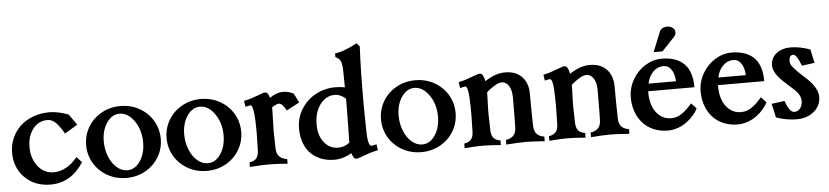

<svg xmlns="http://www.w3.org/2000/svg" viewBox="-45 -1040 5662 1312"><g transform="rotate(-5 2785.5 -384.0)"><path d="M421.9 -463.9 474.6 -389.6 386.2 -336.4Q358.9 -384.3 332.5 -411.6Q306.2 -439 274.4 -439Q212.9 -439 174.6 -389.9Q136.2 -340.8 136.2 -265.1Q136.2 -187.5 178 -133.5Q219.7 -79.6 286.1 -79.6Q376.5 -79.6 449.7 -169.4L484.9 -131.3Q398.9 2.4 258.3 2.4Q150.9 2.4 82.5 -65.2Q14.2 -132.8 14.2 -237.8Q14.2 -289.6 34.2 -335.7Q54.2 -381.8 89.8 -416.3Q125.5 -450.7 178.2 -470.7Q231 -490.7 292.5 -490.7Q348.6 -490.7 421.9 -463.9Z M556.2 -120.4Q522.9 -176.8 522.9 -244.1Q522.9 -311.5 556.2 -367.9Q589.4 -424.3 648.2 -457.5Q707 -490.7 778.8 -490.7Q850.6 -490.7 909.4 -457.5Q968.3 -424.3 1001.5 -367.9Q1034.7 -311.5 1034.7 -244.1Q1034.7 -176.8 1001.5 -120.4Q968.3 -64 909.4 -30.8Q850.6 2.4 778.8 2.4Q707 2.4 648.2 -30.8Q589.4 -64 556.2 -120.4ZM768.1 -439Q716.3 -439 680.7 -387Q645 -335 645 -259.3Q645 -203.1 664.8 -154.5Q684.6 -106 717.8 -77.6Q751 -49.3 789.1 -49.3Q841.8 -49.3 877.2 -101.6Q912.6 -153.8 912.6 -230Q912.6 -315.4 869.4 -377.2Q826.2 -439 768.1 -439Z M1107.9 -120.4Q1074.7 -176.8 1074.7 -244.1Q1074.7 -311.5 1107.9 -367.9Q1141.1 -424.3 1200 -457.5Q1258.8 -490.7 1330.6 -490.7Q1402.3 -490.7 1461.2 -457.5Q1520 -424.3 1553.2 -367.9Q1586.4 -311.5 1586.4 -244.1Q1586.4 -176.8 1553.2 -120.4Q1520 -64 1461.2 -30.8Q1402.3 2.4 1330.6 2.4Q1258.8 2.4 1200 -30.8Q1141.1 -64 1107.9 -120.4ZM1319.8 -439Q1268.1 -439 1232.4 -387Q1196.8 -335 1196.8 -259.3Q1196.8 -203.1 1216.6 -154.5Q1236.3 -106 1269.5 -77.6Q1302.7 -49.3 1340.8 -49.3Q1393.6 -49.3 1429 -101.6Q1464.4 -153.8 1464.4 -230Q1464.4 -315.4 1421.1 -377.2Q1377.9 -439 1319.8 -439Z M1764.6 -497.1 1784.2 -494.6Q1796.4 -481 1802.7 -457.5Q1849.6 -490.2 1893.6 -490.2Q1933.6 -490.2 1967.3 -471.2L1998.5 -408.7L1909.7 -361.3Q1881.8 -412.6 1860.4 -412.6Q1843.8 -412.6 1811.5 -391.6V-382.8Q1811.5 -357.9 1809.6 -303.5Q1807.6 -249 1807.6 -227.1Q1807.6 -193.8 1810.5 -106Q1812.5 -40.5 1883.3 -30.3V1.5Q1804.2 -4.9 1749.5 -4.9Q1704.6 -4.9 1625 1.5V-30.3Q1657.7 -35.2 1672.6 -53Q1687.5 -70.8 1688.5 -106Q1691.4 -196.8 1691.4 -230Q1691.4 -418 1665 -418Q1659.7 -418 1630.4 -411.1L1624 -452.1Q1652.8 -458 1676.3 -465.3Q1699.7 -472.7 1724.6 -482.4Q1749.5 -492.2 1764.6 -497.1Z M2203.6 2.4Q2157.7 2.4 2117.9 -12.2Q2078.1 -26.9 2047.6 -55.2Q2017.1 -83.5 1999.5 -128.7Q1981.9 -173.8 1981.9 -231Q1981.9 -304.7 2019.8 -364.7Q2057.6 -424.8 2119.6 -457.8Q2181.6 -490.7 2253.9 -490.7Q2285.2 -490.7 2318.8 -484.4Q2317.9 -541.5 2317.4 -580.6Q2317.4 -634.8 2309.1 -659.2Q2300.8 -683.6 2272 -695.3V-721.2Q2304.7 -724.6 2347.4 -741.2Q2390.1 -757.8 2424.8 -777.3L2444.3 -753.9Q2436 -593.8 2436 -361.3Q2436 -314.5 2438.5 -188.5Q2438.5 -70.8 2465.3 -70.8Q2469.7 -70.8 2500 -77.6L2505.9 -36.6Q2476.1 -30.8 2452.1 -23.2Q2428.2 -15.6 2402.8 -6.1Q2377.4 3.4 2362.8 8.3L2343.3 6.3Q2331.5 -5.4 2323.7 -32.7Q2266.1 2.4 2203.6 2.4ZM2319.8 -361.3V-406.2Q2283.7 -439 2245.1 -439Q2184.6 -439 2144.3 -385.3Q2104 -331.5 2104 -248Q2104 -171.9 2141.6 -124.8Q2179.2 -77.6 2237.8 -77.6Q2280.8 -77.6 2315.9 -105V-106L2317.9 -211.4Q2317.9 -226.6 2318.8 -282Q2319.8 -337.4 2319.8 -361.3Z M2578.6 -120.4Q2545.4 -176.8 2545.4 -244.1Q2545.4 -311.5 2578.6 -367.9Q2611.8 -424.3 2670.7 -457.5Q2729.5 -490.7 2801.3 -490.7Q2873 -490.7 2931.9 -457.5Q2990.7 -424.3 3023.9 -367.9Q3057.1 -311.5 3057.1 -244.1Q3057.1 -176.8 3023.9 -120.4Q2990.7 -64 2931.9 -30.8Q2873 2.4 2801.3 2.4Q2729.5 2.4 2670.7 -30.8Q2611.8 -64 2578.6 -120.4ZM2790.5 -439Q2738.8 -439 2703.1 -387Q2667.5 -335 2667.5 -259.3Q2667.5 -203.1 2687.3 -154.5Q2707 -106 2740.2 -77.6Q2773.4 -49.3 2811.5 -49.3Q2864.3 -49.3 2899.7 -101.6Q2935.1 -153.8 2935.1 -230Q2935.1 -315.4 2891.8 -377.2Q2848.6 -439 2790.5 -439Z M3236.8 -497.1 3256.8 -494.6Q3272 -478 3278.8 -442.4Q3351.1 -490.7 3416.5 -490.7Q3491.7 -490.7 3533 -447Q3574.2 -403.3 3574.2 -331.5Q3574.2 -225.6 3576.7 -114.3Q3577.1 -75.2 3594.2 -55.4Q3611.3 -35.6 3647 -30.3V1.5Q3560.1 -4.9 3515.6 -4.9Q3471.7 -4.9 3383.8 1.5V-30.3Q3419.4 -35.6 3437 -55.7Q3454.6 -75.7 3454.6 -114.3Q3454.6 -130.9 3455.6 -163.1V-162.6Q3456.5 -259.3 3456.5 -313Q3456.5 -367.7 3436.8 -396.2Q3417 -424.8 3388.7 -424.8Q3352.5 -424.8 3284.2 -366.7Q3283.7 -345.2 3282.2 -298.3Q3280.8 -251.5 3280.3 -230Q3280.3 -196.8 3283.2 -106Q3284.2 -70.8 3299.1 -53Q3314 -35.2 3346.2 -30.3V1.5Q3267.1 -4.9 3222.2 -4.9Q3176.8 -4.9 3097.7 1.5V-30.3Q3129.9 -35.2 3145 -53Q3160.2 -70.8 3161.1 -106Q3161.1 -115.2 3162.1 -156.7Q3163.1 -198.2 3163.6 -215.8Q3163.6 -258.3 3163.1 -281.5Q3162.6 -304.7 3160.6 -342.8Q3158.7 -380.9 3152.8 -399.4Q3147 -418 3137.7 -418Q3131.8 -418 3102.5 -411.1L3096.7 -452.1Q3125.5 -458 3148.9 -465.6Q3172.4 -473.1 3196.8 -482.7Q3221.2 -492.2 3236.8 -497.1Z M3817.9 -497.1 3837.9 -494.6Q3853 -478 3859.9 -442.4Q3932.1 -490.7 3997.6 -490.7Q4072.8 -490.7 4114 -447Q4155.3 -403.3 4155.3 -331.5Q4155.3 -225.6 4157.7 -114.3Q4158.2 -75.2 4175.3 -55.4Q4192.4 -35.6 4228 -30.3V1.5Q4141.1 -4.9 4096.7 -4.9Q4052.7 -4.9 3964.8 1.5V-30.3Q4000.5 -35.6 4018.1 -55.7Q4035.6 -75.7 4035.6 -114.3Q4035.6 -130.9 4036.6 -163.1V-162.6Q4037.6 -259.3 4037.6 -313Q4037.6 -367.7 4017.8 -396.2Q3998 -424.8 3969.7 -424.8Q3933.6 -424.8 3865.2 -366.7Q3864.7 -345.2 3863.3 -298.3Q3861.8 -251.5 3861.3 -230Q3861.3 -196.8 3864.3 -106Q3865.2 -70.8 3880.1 -53Q3895 -35.2 3927.2 -30.3V1.5Q3848.1 -4.9 3803.2 -4.9Q3757.8 -4.9 3678.7 1.5V-30.3Q3710.9 -35.2 3726.1 -53Q3741.2 -70.8 3742.2 -106Q3742.2 -115.2 3743.2 -156.7Q3744.1 -198.2 3744.6 -215.8Q3744.6 -258.3 3744.1 -281.5Q3743.7 -304.7 3741.7 -342.8Q3739.7 -380.9 3733.9 -399.4Q3728 -418 3718.8 -418Q3712.9 -418 3683.6 -411.1L3677.7 -452.1Q3706.5 -458 3730 -465.6Q3753.4 -473.1 3777.8 -482.7Q3802.2 -492.2 3817.9 -497.1Z M4698.2 -276.9H4380.9V-265.1Q4380.9 -217.8 4395.3 -176.8Q4409.7 -135.7 4442.6 -107.7Q4475.6 -79.6 4521.5 -79.6Q4543.9 -79.6 4564.7 -86.9Q4585.4 -94.2 4604.2 -109.1Q4623 -124 4636 -136.7Q4648.9 -149.4 4666 -168.9L4700.7 -131.3Q4690.4 -109.4 4670.9 -86.7Q4651.4 -64 4625 -43.7Q4598.6 -23.4 4563.7 -10.5Q4528.8 2.4 4493.2 2.4Q4438.5 2.4 4393.6 -17.1Q4348.6 -36.6 4319.3 -70.3Q4290 -104 4274.4 -148.4Q4258.8 -192.9 4258.8 -243.7Q4258.8 -309.1 4291.5 -366.5Q4324.2 -423.8 4378.2 -457.3Q4432.1 -490.7 4492.2 -490.7Q4590.8 -490.7 4644.5 -438.7Q4698.2 -386.7 4698.2 -276.9ZM4388.2 -328.6H4576.2Q4574.2 -377.9 4554 -408.4Q4533.7 -439 4499.5 -439Q4458.5 -439 4428 -408.2Q4397.5 -377.4 4388.2 -328.6ZM4502.4 -540H4441.4L4496.6 -677.2Q4501 -688 4514.4 -696.8Q4527.8 -705.6 4546.9 -705.6Q4570.8 -705.6 4586.2 -693.4Q4601.6 -681.2 4601.6 -661.6Q4601.6 -645 4587.9 -631.3H4588.4Q4574.7 -616.7 4545.4 -585.7Q4516.1 -554.7 4502.4 -540Z M5177.2 -276.9H4859.9V-265.1Q4859.9 -217.8 4874.3 -176.8Q4888.7 -135.7 4921.6 -107.7Q4954.6 -79.6 5000.5 -79.6Q5022.9 -79.6 5043.7 -86.9Q5064.5 -94.2 5083.3 -109.1Q5102.1 -124 5115 -136.7Q5127.9 -149.4 5145 -168.9L5179.7 -131.3Q5169.4 -109.4 5149.9 -86.7Q5130.4 -64 5104 -43.7Q5077.6 -23.4 5042.7 -10.5Q5007.8 2.4 4972.2 2.4Q4917.5 2.4 4872.6 -17.1Q4827.6 -36.6 4798.3 -70.3Q4769 -104 4753.4 -148.4Q4737.8 -192.9 4737.8 -243.7Q4737.8 -309.1 4770.5 -366.5Q4803.2 -423.8 4857.2 -457.3Q4911.1 -490.7 4971.2 -490.7Q5069.8 -490.7 5123.5 -438.7Q5177.2 -386.7 5177.2 -276.9ZM4867.2 -328.6H5055.2Q5053.2 -377.9 5033 -408.4Q5012.7 -439 4978.5 -439Q4937.5 -439 4907 -408.2Q4876.5 -377.4 4867.2 -328.6Z M5364.3 -49.3Q5387.7 -49.3 5403.8 -68.6Q5419.9 -87.9 5419.9 -120.1Q5419.9 -159.2 5381.3 -196.3Q5363.8 -211.9 5309.6 -261.7Q5274.9 -293 5257.1 -322.8Q5239.3 -352.5 5239.3 -377Q5239.3 -429.7 5277.8 -460.2Q5316.4 -490.7 5377 -490.7Q5437 -490.7 5510.3 -464.8Q5519.5 -416 5531.2 -371.6L5442.9 -359.4Q5413.1 -439 5390.1 -439Q5361.3 -439 5361.3 -396.5Q5361.3 -385.7 5366.9 -374Q5372.6 -362.3 5387.2 -346.2Q5401.9 -330.1 5410.2 -321.5Q5418.5 -313 5440.9 -292.5Q5463.4 -272 5467.8 -268.1Q5542 -197.8 5542 -137.7Q5542 -76.2 5494.4 -36.9Q5446.8 2.4 5377 2.4Q5305.2 2.4 5234.9 -22.9Q5224.6 -76.2 5213.4 -117.7L5302.7 -129.9Q5331.5 -49.3 5364.3 -49.3Z"/></g></svg>

Font: Flanker
Style: Bold
Weight: 700
Designer: Flanker
Foundry: Flanker
Version: Version 2.021